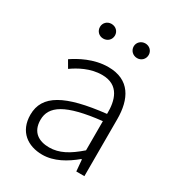

<svg xmlns="http://www.w3.org/2000/svg" viewBox="-181 -860 908 986"><g transform="rotate(30 273.5 -367.0)"><path d="M218 13C287 13 350 -24 403 -68H407L413 0H461V-338C461 -456 416 -547 288 -547C202 -547 128 -505 88 -478L113 -435C151 -462 211 -496 281 -496C382 -496 404 -414 402 -335C168 -309 63 -252 63 -135C63 -35 132 13 218 13ZM230 -37C170 -37 121 -64 121 -138C121 -219 192 -269 402 -292V-119C340 -65 289 -37 230 -37ZM191 -660C217 -660 236 -679 236 -704C236 -728 217 -747 191 -747C166 -747 147 -728 147 -704C147 -679 166 -660 191 -660ZM392 -660C417 -660 436 -679 436 -704C436 -728 417 -747 392 -747C367 -747 347 -728 347 -704C347 -679 367 -660 392 -660Z"/></g></svg>

Font: Noto Sans KR Light
Style: Regular
Weight: 300
Designer: Ryoko NISHIZUKA 西塚涼子 (kana, bopomofo & ideographs); Paul D. Hunt (Latin, Greek & Cyrillic); Sandoll Communications 산돌커뮤니
Foundry: Adobe
Version: Version 2.004;hotconv 1.0.118;makeotfexe 2.5.65603